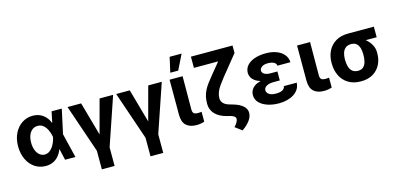

<svg xmlns="http://www.w3.org/2000/svg" viewBox="-82 -1333 4334 2085"><g transform="rotate(-15 2085.5 -291.0)"><path d="M275.6 11.7Q206.9 11 153.7 -25.1Q100.5 -61.3 70.3 -125.3Q40.1 -189.4 39.6 -272.5Q40.1 -355.9 71.6 -418.8Q103 -481.8 156.9 -517.3Q210.7 -552.7 277.5 -552.7Q322 -552.7 357.8 -536.9Q393.7 -521.1 420.1 -492.4Q446.5 -463.7 461.5 -424.4H507.6L544.9 -274.4L611.5 0H495.3L432.6 -274.4Q427.2 -301.5 417.7 -329.2Q408.1 -356.8 392.6 -380.1Q377.1 -403.3 354.9 -417.9Q332.6 -432.4 302.1 -432.4Q266.2 -432.4 240.4 -412.1Q214.6 -391.7 200.7 -356Q186.9 -320.3 186.9 -273.8Q186.9 -227.1 200.9 -190.3Q214.9 -153.6 240 -132.7Q265 -111.7 297.9 -111.5Q326.3 -111.5 348.8 -126.6Q371.3 -141.7 388.2 -165.8Q405.2 -189.9 416.3 -217.9Q427.3 -245.8 432.6 -271.5L489.8 -545.9H604.3L544.9 -271.5L507.6 -124.2H463.5Q449 -85.5 423.6 -54.8Q398.2 -24 361.6 -6.2Q325 11.7 275.6 11.7Z M669 -545.9H822L928 -168.4L1029.4 -545.9H1181.7L997.2 -4.7V204.1H854V-4.7Z M1215.9 -545.9H1368.8L1474.9 -168.4L1576.3 -545.9H1728.6L1544 -4.7V204.1H1400.9V-4.7Z M1816.3 -545.9H1962.6L1960.8 -170.5Q1961.6 -138.3 1976.2 -127.2Q1990.8 -116.2 2018.7 -116.2Q2032.8 -116.2 2043.2 -117.2Q2053.5 -118.2 2061.8 -118.9V-8.2Q2043.2 -1.6 2020.1 2.4Q1997.1 6.4 1971.8 6.2Q1900.4 6.4 1858.4 -30.6Q1816.4 -67.6 1816.3 -152.9ZM1843.3 -617 1881.2 -785.9H2015.9L1932.3 -617Z M2480.4 -727.5H2572.6V-643.4L2390.7 -418.6Q2357.6 -377.1 2334.2 -343.3Q2310.8 -309.5 2298.7 -277.7Q2286.5 -246 2286.2 -210.2Q2286.5 -177.5 2308.7 -154Q2330.9 -130.5 2372.6 -118.9L2411 -107.6Q2482.8 -87.3 2520.7 -53.6Q2558.6 -19.9 2558.1 23Q2558.6 65.8 2527.8 109.1Q2497 152.3 2439.7 191L2363.8 134.2Q2387 110.9 2397.9 90.2Q2408.9 69.4 2409.3 53.1Q2410.1 38 2395.6 25.6Q2381.1 13.3 2354.2 6.4L2317.9 -2.7Q2233.1 -23.8 2187.7 -71.3Q2142.4 -118.8 2142.1 -186.9Q2142.1 -233.5 2151 -270.4Q2160 -307.2 2177.2 -340.2Q2194.4 -373.1 2219.9 -406.5Q2245.3 -439.8 2277.8 -479.7ZM2104.8 -727.5H2506.3V-601.4H2104.8Z M2860.8 -285.9H2970.4V-228.3H2893.7Q2867.1 -228.3 2843.6 -221.2Q2820 -214.2 2805.6 -200Q2791.2 -185.8 2790.9 -163.5Q2791 -138.1 2817.2 -119.5Q2843.5 -100.9 2892.7 -101Q2943.2 -100.9 2968.2 -115.2Q2993.2 -129.6 2997 -157.4H3141.5Q3139.8 -116.2 3119.8 -84.9Q3099.8 -53.6 3066.3 -32.6Q3032.8 -11.5 2990.2 -0.9Q2947.7 9.8 2900.5 9.8Q2829.1 9.8 2771.5 -9.6Q2714 -28.9 2680.4 -64.5Q2646.9 -100 2646.4 -148.6Q2646.4 -177.6 2659 -202.5Q2671.7 -227.3 2697.6 -246Q2723.5 -264.7 2764.1 -275.3Q2804.7 -285.9 2860.8 -285.9ZM2970.4 -264.6H2860.8Q2808.3 -264.6 2769.6 -275.6Q2730.9 -286.5 2705.6 -305.1Q2680.4 -323.6 2668 -347Q2655.7 -370.4 2655.4 -395.1Q2655.7 -445.9 2687.2 -480.9Q2718.8 -515.9 2773.8 -534.3Q2828.9 -552.7 2899.7 -552.7Q2964.3 -552.7 3016.2 -533.5Q3068.1 -514.3 3099.4 -477.8Q3130.7 -441.4 3133.1 -389.8H2987.2Q2984 -416.9 2958.2 -429.5Q2932.3 -442.2 2892.1 -442.4Q2847.1 -442.2 2823.9 -424.7Q2800.7 -407.1 2800.1 -383.4Q2800.7 -359.1 2825.1 -344.3Q2849.6 -329.5 2893.7 -329.3H2970.4Z M3249.4 -545.9H3395.7L3393.9 -170.5Q3394.7 -138.3 3409.3 -127.2Q3423.9 -116.2 3451.8 -116.2Q3465.9 -116.2 3476.3 -117.2Q3486.6 -118.2 3494.9 -118.9V-8.2Q3476.3 -1.6 3453.2 2.4Q3430.2 6.4 3404.9 6.2Q3333.5 6.4 3291.5 -30.6Q3249.5 -67.6 3249.4 -152.9Z M3562.7 -258.8V-269.5Q3563 -343.4 3592.7 -401.8Q3622.4 -460.3 3679.8 -494.3Q3737.2 -528.3 3819.7 -528.3Q3831.2 -521.9 3841.8 -505.7Q3852.3 -489.6 3869.4 -472.8Q3886.4 -456 3916.8 -446.5Q3955.6 -433.9 3990.5 -404.7Q4025.4 -375.5 4047.5 -335.3Q4069.6 -295.1 4069.3 -249V-238.3Q4069.6 -168.7 4040.6 -112.4Q4011.6 -56.1 3956.2 -23.1Q3900.8 9.8 3821.1 9.8Q3738.2 9.8 3680.4 -25.5Q3622.7 -60.7 3592.8 -121.5Q3563 -182.3 3562.7 -258.8ZM3712.5 -269.5V-258.8Q3712.8 -217.5 3722.8 -183.5Q3732.8 -149.5 3756.5 -129.4Q3780.3 -109.4 3821.1 -109.4Q3858 -109.4 3879.5 -129.4Q3901 -149.5 3910.4 -183.5Q3919.8 -217.5 3919.5 -258.8V-269.5Q3919.8 -307.5 3910.3 -339.3Q3900.8 -371.1 3879.1 -390.3Q3857.3 -409.5 3819.7 -409.2Q3780.5 -409.5 3756.8 -390.3Q3733.2 -371.1 3723 -339.3Q3712.8 -307.5 3712.5 -269.5ZM4108 -528.3V-409.2H3819.7V-528.3Z"/></g></svg>

Font: Inter V
Style: 
Weight: 400
Designer: Rasmus Andersson
Foundry: rsms
Version: Version 4.000;git-a3f224843